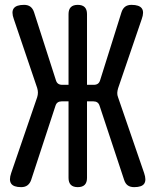

<svg xmlns="http://www.w3.org/2000/svg" viewBox="-20 -760 640 790"><path d="M108 -19Q103 -5 93 2.5Q83 10 67 10Q36 10 26 -4.5Q16 -19 26 -48L133 -360Q136 -370 136 -379Q136 -388 133 -398L37 -681Q26 -711 36.5 -725.5Q47 -740 79 -740Q95 -740 105 -732.5Q115 -725 120 -710L210 -430Q213 -420 219.5 -415.5Q226 -411 236 -411H262V-702Q262 -721 271.5 -730.5Q281 -740 300 -740Q319 -740 328.5 -730.5Q338 -721 338 -702V-411H366Q376 -411 382.5 -415.5Q389 -420 392 -430L480 -710Q485 -725 495 -732.5Q505 -740 521 -740Q553 -740 563.5 -725.5Q574 -711 563 -681L466 -397Q463 -387 462.5 -378Q462 -369 466 -359L573 -48Q583 -19 573.5 -4.5Q564 10 532 10Q516 10 506 3Q496 -4 491 -19L390 -324Q387 -334 380.5 -338.5Q374 -343 364 -343H338V-28Q338 -9 328.5 0.5Q319 10 300 10Q281 10 271.5 0.5Q262 -9 262 -28V-343H234Q224 -343 217.5 -338.5Q211 -334 208 -324Z"/></svg>

Font: Maple Mono Normal
Style: Regular
Weight: 400
Monospace: yes
Designer: subframe7536
Version: Version 7.000